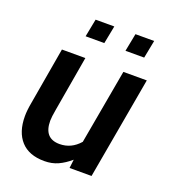

<svg xmlns="http://www.w3.org/2000/svg" viewBox="-127 -773 782 878"><g transform="rotate(20 263.5 -334.0)"><path d="M35 -153Q35 -181 42 -219L90 -497H204L158 -230Q151 -191 151 -173Q151 -87 227 -87Q284 -87 324 -133L389 -497H503L415 0H308L313 -42Q284 -17 254.5 -3.5Q225 10 188 10Q113 10 74 -33Q35 -76 35 -153ZM188 -678H279L262 -591H171ZM382 -678H473L456 -591H365Z"/></g></svg>

Font: Cabin SemiBold
Style: Italic
Weight: 600
Italic angle: -7°
Designer: Pablo Impallari
Foundry: Pablo Impallari. http://www.impallari.com Igino Marini. http://www.ikern.com
Version: Version 2.200